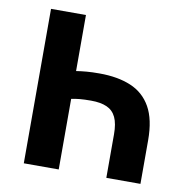

<svg xmlns="http://www.w3.org/2000/svg" viewBox="-75 -725 780 798"><g transform="rotate(10 315.0 -326.0)"><path d="M76.9 0V-651.8H224.3V-415.3Q246.2 -418.7 268.1 -420.5Q290.1 -422.4 322.4 -422.4Q399.3 -422.4 454.6 -399.3Q509.9 -376.3 539.6 -323.9Q569.2 -271.5 569.2 -183.9V0H425.2V-183.9Q425.2 -228.7 412.7 -255.3Q400.2 -281.8 374.1 -293.4Q348 -305 307.2 -305Q279 -305 259.5 -303.2Q240 -301.3 224.3 -298V0Z"/></g></svg>

Font: Source Sans 3
Style: Regular
Weight: 200
Designer: Paul D. Hunt
Foundry: Adobe
Version: Version 3.046;hotconv 1.0.118;makeotfexe 2.5.65603